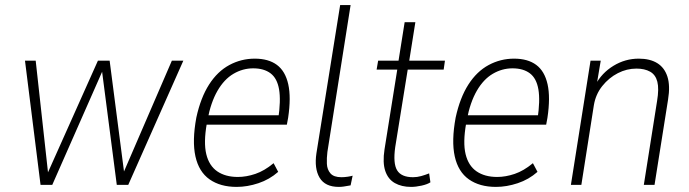

<svg xmlns="http://www.w3.org/2000/svg" viewBox="-20 -725 2704 753"><path d="M139 0 78 -487H120L171 -24H157L364 -487H410L470 -24H454L654 -487H699L483 0H438L380 -447H382L185 0Z M908 8Q844 8 802 -21.5Q760 -51 746.5 -111.5Q733 -172 750 -264Q767 -342 800 -393.5Q833 -445 879.5 -470Q926 -495 979 -495Q1033 -495 1066 -470.5Q1099 -446 1110.5 -394.5Q1122 -343 1110 -263L1105 -236H776L782 -273H1089L1071 -257Q1082 -331 1074.5 -374.5Q1067 -418 1041 -437.5Q1015 -457 973 -457Q932 -457 895.5 -435.5Q859 -414 833 -369Q807 -324 794 -256L791 -240Q778 -166 789 -120.5Q800 -75 832 -53Q864 -31 913 -31Q946 -31 981.5 -43Q1017 -55 1053 -85L1071 -51Q1037 -21 993.5 -6.5Q950 8 908 8Z M1309 8Q1255 8 1233.5 -28Q1212 -64 1221 -124L1314 -705H1355L1264 -129Q1261 -105 1262 -82.5Q1263 -60 1276 -45Q1289 -30 1319 -30Q1331 -30 1344 -32Q1357 -34 1363 -36L1355 2Q1338 5 1328.5 6.5Q1319 8 1309 8Z M1592 8Q1555 8 1528.5 -7Q1502 -22 1491 -54.5Q1480 -87 1488 -139L1538 -452H1457L1463 -487H1543L1567 -638H1609L1585 -487H1725L1720 -452H1579L1530 -148Q1521 -84 1537.5 -57Q1554 -30 1600 -30Q1616 -30 1632 -34.5Q1648 -39 1663 -45L1668 -10Q1656 -2 1633.5 3Q1611 8 1592 8Z M1925 8Q1861 8 1819 -21.5Q1777 -51 1763.5 -111.5Q1750 -172 1767 -264Q1784 -342 1817 -393.5Q1850 -445 1896.5 -470Q1943 -495 1996 -495Q2050 -495 2083 -470.5Q2116 -446 2127.5 -394.5Q2139 -343 2127 -263L2122 -236H1793L1799 -273H2106L2088 -257Q2099 -331 2091.5 -374.5Q2084 -418 2058 -437.5Q2032 -457 1990 -457Q1949 -457 1912.5 -435.5Q1876 -414 1850 -369Q1824 -324 1811 -256L1808 -240Q1795 -166 1806 -120.5Q1817 -75 1849 -53Q1881 -31 1930 -31Q1963 -31 1998.5 -43Q2034 -55 2070 -85L2088 -51Q2054 -21 2010.5 -6.5Q1967 8 1925 8Z M2219 0 2296 -487H2336L2320 -392H2315Q2340 -439 2386 -467Q2432 -495 2485 -495Q2529 -495 2557.5 -477.5Q2586 -460 2597.5 -424.5Q2609 -389 2600 -334L2547 0H2505L2557 -329Q2565 -377 2558 -404.5Q2551 -432 2529.5 -444Q2508 -456 2476 -456Q2438 -456 2403 -438Q2368 -420 2342 -387.5Q2316 -355 2309 -312L2260 0Z"/></svg>

Font: Nunito Sans 10pt Condensed ExtraLight
Style: Italic
Weight: 250
Width: 3
Italic angle: -9°
Designer: Vernon Adams
Foundry: Vernon Adams
Version: Version 3.101;gftools[0.9.27]